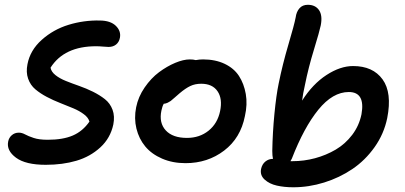

<svg xmlns="http://www.w3.org/2000/svg" viewBox="-20 -732 1697 805"><path d="M171.9 -41Q87.4 -41 47.1 -70.8Q6.8 -100.6 14.2 -138.2Q17.1 -154.3 29.3 -165Q41.5 -175.8 59.1 -175.8Q71.8 -175.8 85.2 -168.5Q98.6 -161.1 121.3 -153.6Q144 -146 180.2 -146Q243.7 -146 285.2 -163.8Q326.7 -181.6 355 -222.2Q350.6 -238.8 331.8 -252.9Q313 -267.1 287.6 -277.8Q262.2 -288.6 232.7 -300Q203.1 -311.5 176.3 -325.7Q149.4 -339.8 128.4 -357.4Q107.4 -375 97.9 -402.1Q88.4 -429.2 95.2 -462.9Q106.4 -521.5 155 -564.9Q203.6 -608.4 267.3 -627.9Q331.1 -647.5 398.9 -646Q443.4 -645.5 465.6 -623.8Q487.8 -602.1 482.9 -574.2Q479.5 -555.7 466.8 -545.4Q454.1 -535.2 435.1 -535.2Q429.2 -535.2 412.8 -536.6Q396.5 -538.1 382.8 -538.1Q249 -538.1 191.9 -448.2Q194.8 -431.2 212.6 -417Q230.5 -402.8 256.1 -392.6Q281.7 -382.3 311.8 -371.8Q341.8 -361.3 369.9 -347.4Q397.9 -333.5 419.9 -316.2Q441.9 -298.8 451.9 -271.7Q461.9 -244.6 455.1 -210Q442.9 -152.8 400.6 -114Q358.4 -75.2 300.5 -58.1Q242.7 -41 171.9 -41Z M757.8 -47.9Q703.6 -47.9 659.7 -66.9Q615.7 -85.9 589.1 -117.9Q562.5 -149.9 552 -192.9Q541.5 -235.8 550.8 -282.2Q559.6 -326.2 586.4 -365.2Q613.3 -404.3 646.7 -429.2Q680.2 -454.1 714.6 -468.5Q749 -482.9 775.9 -482.9Q790.5 -482.9 800.8 -480Q815.4 -482.9 831.5 -482.9Q882.8 -482.9 921.9 -464.4Q960.9 -445.8 981.9 -413.6Q1002.9 -381.3 1010.5 -337.9Q1018.1 -294.4 1006.8 -245.1Q988.8 -153.3 919.7 -100.6Q850.6 -47.9 757.8 -47.9ZM656.7 -268.1Q646 -216.8 675 -185.3Q704.1 -153.8 763.7 -153.8Q816.9 -153.8 854.5 -184.1Q892.1 -214.4 902.8 -266.1Q913.6 -317.9 892.1 -349.4Q870.6 -380.9 823.7 -380.9Q797.9 -380.9 777.8 -371.3Q757.8 -361.8 732.9 -340.8Q726.1 -335 713.1 -323.5Q700.2 -312 695.6 -308.6Q690.9 -305.2 682.9 -301.3Q674.8 -297.4 666.5 -296.9Q660.2 -285.6 656.7 -268.1Z M1209.5 53.2Q1171.9 53.2 1140.6 46.1Q1109.4 39.1 1089.4 20.8Q1069.3 2.4 1074.7 -23.9Q1079.1 -43.9 1092.8 -54.9Q1106.4 -65.9 1124.5 -65.9Q1121.6 -79.1 1121.6 -99.1Q1123 -176.8 1130.6 -254.9Q1138.2 -333 1148.4 -381.8Q1164.6 -461.9 1189.2 -545.2Q1213.9 -628.4 1219.7 -659.2Q1222.7 -682.6 1235.6 -697.3Q1248.5 -711.9 1270.5 -711.9Q1302.2 -711.9 1317.6 -689.5Q1333 -667 1324.7 -625Q1319.8 -601.1 1296.4 -524.4Q1272.9 -447.8 1258.8 -377Q1250 -338.4 1246.6 -310.1Q1291 -379.9 1348.9 -417.5Q1406.7 -455.1 1460.4 -455.1Q1543.5 -455.1 1584 -399.2Q1624.5 -343.3 1603.5 -236.8Q1589.8 -170.4 1550.5 -115Q1511.2 -59.6 1457.3 -23.2Q1403.3 13.2 1339.1 33.2Q1274.9 53.2 1209.5 53.2ZM1203.6 -66.9Q1199.7 -59.1 1197.8 -56.2H1206.5Q1254.4 -56.2 1300.8 -68.6Q1347.2 -81.1 1387.5 -104.7Q1427.7 -128.4 1456.8 -166.7Q1485.8 -205.1 1495.6 -252.9Q1512.2 -346.2 1442.4 -346.2Q1375 -346.2 1314.7 -272Q1254.4 -197.8 1203.6 -66.9Z"/></svg>

Font: Shantell Sans Irregular Bouncy
Style: Italic
Weight: 500
Italic angle: -11.31°
Designer: Stephen Nixon, Anya Danilova, Shantell Martin
Foundry: Arrow Type
Version: Version 1.006;[9816181b4]